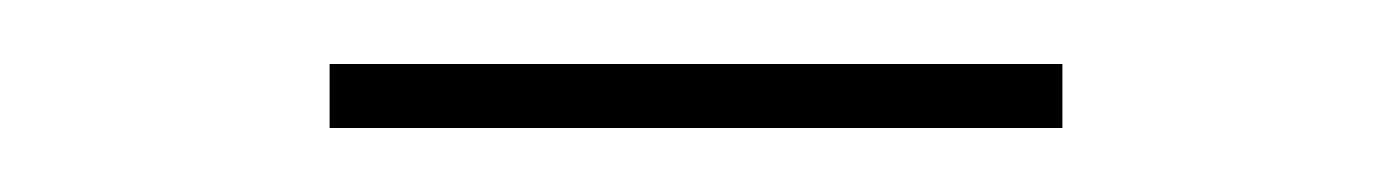

<svg xmlns="http://www.w3.org/2000/svg" viewBox="-20 -335 435 60"><path d="M312 -295V-315H83V-295Z"/></svg>

Font: IBM Plex Sans Thai Looped Thin
Style: Regular
Weight: 100
Designer: Mike Abbink, Paul van der Laan, Pieter van Rosmalen, Ben Mitchell, Mark Frömberg
Foundry: Bold Monday
Version: Version 1.1